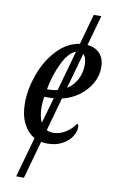

<svg xmlns="http://www.w3.org/2000/svg" viewBox="-100 -761 610 1024"><g transform="rotate(10 205.0 -249.0)"><path d="M232 -240 182 -60Q198 -52 217 -52Q253 -52 285 -72.5Q317 -93 336 -122Q344 -119 344 -103Q344 -79 327 -52.5Q310 -26 276.5 -8Q243 10 196 10Q180 10 163 7L106 211H64L125 -7Q87 -28 64.5 -73Q42 -118 42 -183Q42 -257 70.5 -337Q99 -417 152.5 -475Q206 -533 276 -544L322 -709H363L317 -545Q361 -541 385.5 -513.5Q410 -486 410 -439Q410 -394 387 -353Q364 -312 323.5 -282Q283 -252 232 -240ZM145 -275H155Q180 -275 202 -281L263 -499Q224 -486 191.5 -419.5Q159 -353 145 -275ZM303 -494 249 -301Q283 -322 302 -358Q321 -394 321 -439Q321 -478 303 -494ZM189 -234Q182 -233 168 -233H138Q133 -208 133 -177Q133 -128 149 -94Z"/></g></svg>

Font: Noto Serif Cond
Style: Italic
Weight: 400
Width: 3
Italic angle: -12°
Designer: Monotype Design Team
Foundry: Monotype Imaging Inc.
Version: Version 1.001